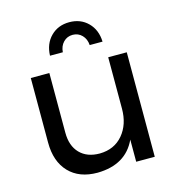

<svg xmlns="http://www.w3.org/2000/svg" viewBox="-110 -840 869 939"><g transform="rotate(-15 324.5 -370.5)"><path d="M257 -610H192Q194 -670 231 -707Q268 -744 325 -744Q382 -744 419 -707Q456 -670 458 -610H393Q391 -641 372 -660.5Q353 -680 325 -680Q297 -680 278 -660.5Q259 -641 257 -610ZM465 -529H559V0H465V-112Q413 1 269 3Q177 3 125 -51.5Q73 -106 73 -202V-529H167V-227Q167 -160 203.5 -122.5Q240 -85 304 -85Q378 -86 421.5 -137.5Q465 -189 465 -269Z"/></g></svg>

Font: Montserrat arm
Style: Regular
Weight: 400
Designer: Julieta Ulanovsky
Foundry: Julieta Ulanovsky
Version: Version 6.000;PS 006.000;hotconv 1.0.88;makeotf.lib2.5.64775